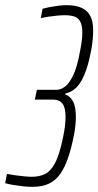

<svg xmlns="http://www.w3.org/2000/svg" viewBox="-63 -716 381 744"><path d="M63 8Q46 8 27 6Q8 4 -10 1Q-28 -2 -43 -6L-36 -42Q-19 -39 -1.5 -36.5Q16 -34 32.5 -32.5Q49 -31 60 -31Q89 -31 111 -41.5Q133 -52 150 -83.5Q167 -115 180 -178Q186 -204 188.5 -225.5Q191 -247 191 -263Q191 -299 179 -314.5Q167 -330 144 -330H72L80 -368H156Q172 -368 188.5 -380Q205 -392 220.5 -424Q236 -456 247 -517Q252 -541 254 -558.5Q256 -576 256 -589Q256 -617 248 -632Q240 -647 225 -652Q210 -657 188 -657Q176 -657 159 -655.5Q142 -654 125.5 -651.5Q109 -649 95 -646L102 -682Q116 -686 132.5 -689Q149 -692 165 -694Q181 -696 195 -696Q231 -696 253.5 -685.5Q276 -675 287 -654Q298 -633 298 -598Q298 -585 296.5 -566Q295 -547 291 -524Q276 -444 252.5 -403Q229 -362 191 -354L190 -350Q209 -343 220 -323Q231 -303 231 -262Q231 -247 229 -228Q227 -209 222 -185Q213 -140 200.5 -103.5Q188 -67 170.5 -42Q153 -17 127 -4.5Q101 8 63 8Z"/></svg>

Font: Saira UltraCondensed ExtraLight
Style: Italic
Weight: 250
Width: 1
Italic angle: -12°
Designer: Hector Gatti with collaboration of the Omnibus-Type team
Foundry: Omnibus-Type
Version: Version 1.101